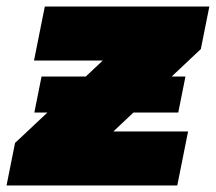

<svg xmlns="http://www.w3.org/2000/svg" viewBox="-45 -567 660 587"><path d="M-25 0 1 -130 346 -454 379 -382H59L92 -547H595L569 -417L225 -93L191 -165H530L497 0ZM60 -223 82 -333H522L500 -223Z"/></svg>

Font: Montserrat Thin Black
Style: Italic
Weight: 900
Italic angle: -11.3°
Version: Version 9.000